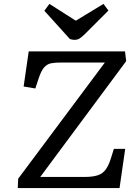

<svg xmlns="http://www.w3.org/2000/svg" viewBox="-20 -963 703 983"><path d="M626 -650 186 -57H411Q454 -57 480 -65.5Q506 -74 521.5 -95.5Q537 -117 549 -156L563 -201H621L592 0H71L73 -48L517 -643H296Q266 -643 244 -639.5Q222 -636 206 -618Q190 -600 176 -556L161 -510L101 -520L127 -700H620ZM207 -908 233 -943 368 -857 510 -943 535 -909 415 -789Q401 -775 389 -767Q377 -759 363 -759Q354 -759 348.5 -760.5Q343 -762 338 -763Z"/></svg>

Font: Literata 7pt
Style: Italic
Weight: 400
Italic angle: -2°
Designer: Latin by Veronika Burian and Jose Scaglione. Greek by Irene Vlachou. Cyrillic by Vera Evstafieva
Foundry: TypeTogether
Version: Version 3.002